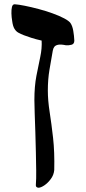

<svg xmlns="http://www.w3.org/2000/svg" viewBox="-20 -639 405 899"><path d="M160 240Q156 240 151.5 237Q147 234 148 224Q150 200 149.5 160.5Q149 121 148 74.5Q147 28 145.5 -19.5Q144 -67 142.5 -106.5Q141 -146 141 -170Q141 -235 150.5 -284Q160 -333 168.5 -372.5Q177 -412 175 -449Q148 -455 126.5 -462Q105 -469 92 -474Q77 -480 66 -486Q55 -492 47.5 -504.5Q40 -517 37 -541Q34 -558 33.5 -576Q33 -594 36 -606.5Q39 -619 49 -619Q66 -618 96 -612Q126 -606 160 -597Q194 -588 226 -576.5Q258 -565 280.5 -553Q303 -541 310 -531Q319 -518 323 -495Q327 -472 328 -449Q328 -433 315 -429.5Q302 -426 289 -427Q265 -432 252.5 -429.5Q240 -427 234.5 -420Q229 -413 227 -401Q219 -356 211.5 -311.5Q204 -267 204 -215Q204 -169 212.5 -114.5Q221 -60 228.5 6.5Q236 73 234 157Q232 180 218 199Q204 218 187.5 229Q171 240 160 240Z"/></svg>

Font: Noto Rashi Hebrew SemiBold
Style: Regular
Weight: 600
Version: Version 1.006